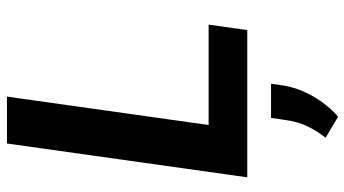

<svg xmlns="http://www.w3.org/2000/svg" viewBox="-246 -506 1019 568"><g transform="rotate(-90 264.0 -221.5)"><path d="M23.9 0ZM178.7 -114.3H475.6L459.5 0H23.9L124 -710.9H262.7ZM295.9 104Q289.6 148.4 264.2 193.4Q238.8 238.3 203.1 268.6L141.1 231.9Q160.6 207 174.6 178.7Q188.5 150.4 193.8 110.8L199.7 70.3H300.8Z"/></g></svg>

Font: Robert Sans ExtraBold
Style: Italic
Weight: 800
Italic angle: -8°
Designer: Christian Robertson (extended by Adam Twardoch)
Foundry: Google
Version: Version 12.135;April 2, 2019;FontCreator 11.5.0.2425 64-bit;